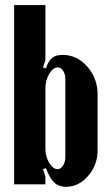

<svg xmlns="http://www.w3.org/2000/svg" viewBox="-20 -719 431 749"><path d="M157.2 -29.8V0H35.2V-699.2H157.2V-484.9L147.9 -456.1L159.2 -452.1Q168.5 -481 183.1 -492.9Q197.8 -504.9 224.1 -504.9Q280.3 -504.9 320.6 -459Q360.8 -413.1 360.8 -350.1V-133.8Q360.8 -75.7 324 -33Q287.1 9.8 236.8 9.8Q209.5 9.8 191.4 -7.3Q173.3 -24.4 159.2 -63L147.9 -59.1ZM157.2 -375V-137.2Q157.2 -107.9 172.1 -83.5Q187 -59.1 204.1 -59.1Q216.8 -59.1 225.8 -73Q234.9 -86.9 234.9 -106.9V-410.2Q234.9 -429.7 226.3 -442.9Q217.8 -456.1 205.1 -456.1Q187 -456.1 172.1 -430.9Q157.2 -405.8 157.2 -375Z"/></svg>

Font: Moniqa Black Paragraph
Style: Regular
Weight: 900
Designer: Rajesh Rajput
Foundry: Rajesh Rajput
Version: Version 1.000